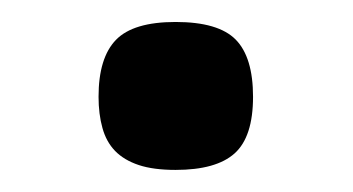

<svg xmlns="http://www.w3.org/2000/svg" viewBox="-20 -450 318 173"><path d="M208 -362.8Q208 -326.7 191.4 -311.8Q174.8 -296.9 138.2 -296.9Q118.2 -296.9 105 -301.3Q91.8 -305.7 83.7 -314Q75.7 -322.3 72.3 -334.7Q68.8 -347.2 68.8 -362.8Q68.8 -397.9 84.5 -414.1Q100.1 -430.2 138.2 -430.2Q176.8 -430.2 192.4 -414.3Q208 -398.4 208 -362.8Z"/></svg>

Font: Lorenzo Sans Medium
Style: Regular
Weight: 500
Foundry: Intel Corporation
Version: Version 1.00; ttfautohint (v1.5)